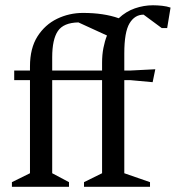

<svg xmlns="http://www.w3.org/2000/svg" viewBox="-20 -723 680 743"><path d="M26.1 0V-18.1L96 -52.6V-413H35V-450H96V-465.5Q96 -536.4 125 -582Q154.1 -627.6 200.9 -650.3Q247.8 -673 301.3 -673Q381.4 -673 439.5 -652.4Q467.5 -678.7 502 -690.7Q536.6 -702.6 571.9 -702.6Q588.9 -702.6 607.5 -700.6Q626 -698.6 640 -693.6L626.9 -614.4H605.9L535.7 -666.3Q501.5 -666.3 481.3 -632.8Q461 -599.2 461 -516.6V-450H483L581 -455L570.7 -405L483 -413H461V-52.6L560.5 -18.1V0H305.1V-18.1L375 -52.6V-413H182V-52.6L247 -18.1V0ZM182 -450H375V-479.7Q375 -511.2 380.2 -537.5Q385.3 -563.8 394 -585.6L283.4 -636.3Q225.8 -635.2 203.9 -602.8Q182 -570.4 182 -501Z"/></svg>

Font: Ancizar Serif Light
Style: Regular
Weight: 300
Designer: Cesar Puertas, Viviana Monsalve, Julian Moncada, Julian Prieto, Jose Castro, Felipe Aragon, Mariel Hernandez, Sara Alarc
Version: Version 8.100